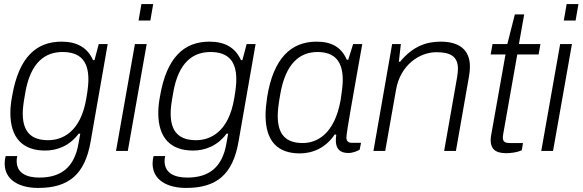

<svg xmlns="http://www.w3.org/2000/svg" viewBox="-20 -743 2867 945"><path d="M168 182C319 182 398 115 426 -46L510 -526H466L445 -447H438C410 -509 359 -538 283 -538C158 -538 73 -461 40 -272C34 -240 31 -213 31 -187C31 -62 94 -2 202 -2C259 -2 321 -23 367 -85H375C372 -68 369 -52 366 -35C346 79 282 131 174 131C112 131 62 110 62 49C62 42 63 34 65 25H8C4 40 3 54 3 62C3 143 75 182 168 182ZM217 -53C135 -53 92 -93 92 -184C92 -206 94 -229 104 -284C130 -440 205 -487 288 -487C376 -487 415 -441 415 -353C415 -331 413 -306 405 -260C377 -89 283 -53 217 -53Z M662 -642H720L734 -723H676ZM551 0H609L702 -526H644Z M896 182C1047 182 1126 115 1154 -46L1238 -526H1194L1173 -447H1166C1138 -509 1087 -538 1011 -538C886 -538 801 -461 768 -272C762 -240 759 -213 759 -187C759 -62 822 -2 930 -2C987 -2 1049 -23 1095 -85H1103C1100 -68 1097 -52 1094 -35C1074 79 1010 131 902 131C840 131 790 110 790 49C790 42 791 34 793 25H736C732 40 731 54 731 62C731 143 803 182 896 182ZM945 -53C863 -53 820 -93 820 -184C820 -206 822 -229 832 -284C858 -440 933 -487 1016 -487C1104 -487 1143 -441 1143 -353C1143 -331 1141 -306 1133 -260C1105 -89 1011 -53 945 -53Z M1456 12C1521 12 1585 -17 1628 -82L1635 -79C1633 -67 1633 -56 1633 -46C1635 -10 1654 10 1694 10C1717 10 1737 1 1750 -6L1757 -40H1712C1694 -40 1685 -49 1685 -66C1685 -94 1726 -314 1742 -408L1763 -526H1718L1694 -449H1687C1660 -511 1612 -538 1538 -538C1413 -538 1326 -457 1295 -266C1290 -233 1287 -202 1287 -176C1287 -45 1349 12 1456 12ZM1470 -39C1389 -39 1347 -79 1347 -172C1347 -194 1349 -221 1359 -277C1386 -436 1459 -487 1543 -487C1629 -487 1667 -439 1667 -350C1667 -327 1664 -300 1657 -253C1626 -76 1534 -39 1470 -39Z M1818 0H1876L1929 -300C1950 -424 2046 -486 2127 -486C2189 -486 2234 -471 2234 -404C2234 -393 2232 -379 2230 -364L2166 0H2224L2288 -365C2291 -382 2293 -399 2293 -414C2293 -504 2233 -538 2149 -538C2081 -538 2013 -517 1949 -439H1943L1953 -526H1910Z M2471 11C2494 11 2525 7 2548 -3L2554 -39H2490C2463 -39 2455 -47 2455 -67C2455 -74 2457 -85 2459 -96L2526 -475H2631L2640 -526H2534L2560 -672H2514L2477 -526H2404L2395 -475H2468L2398 -81C2396 -71 2395 -61 2395 -53C2395 -14 2414 11 2471 11Z M2755 -642H2813L2827 -723H2769ZM2644 0H2702L2795 -526H2737Z"/></svg>

Font: Archivo ExtraLight
Style: Italic
Weight: 200
Italic angle: -10°
Designer: Hector Gatti
Foundry: Omnibus-Type
Version: Version 2.001